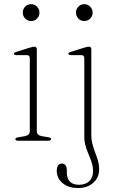

<svg xmlns="http://www.w3.org/2000/svg" viewBox="-20 -692 576 944"><path d="M161 -449V-46Q161 -36.5 167.5 -30.5Q174 -24.5 185.5 -22.5L215.5 -17.5Q223 -16.5 227 -14.5Q231 -12.5 231 -8Q231 -4.5 227.5 -2.2Q224 0 217.5 0H68Q62 0 58.8 -2.2Q55.5 -4.5 55.5 -8Q55.5 -12 59.2 -14Q63 -16 70 -17L102 -22.5Q113.5 -25 120 -30.5Q126.5 -36 126.5 -45.5V-405Q126.5 -413 123 -417Q119.5 -421 110.5 -421H61.5Q54.5 -421 51.5 -422.8Q48.5 -424.5 48.5 -427.5Q48.5 -430.5 51.2 -433Q54 -435.5 60.5 -437L124 -457Q133.5 -460 139.5 -461.2Q145.5 -462.5 149 -462.5Q155.5 -462.5 158.2 -459.2Q161 -456 161 -449ZM132.5 -588.5Q115.5 -588.5 103.8 -600.8Q92 -613 92 -630Q92 -647.5 103.8 -659.5Q115.5 -671.5 132.5 -671.5Q150 -671.5 162 -659.2Q174 -647 174 -630Q174 -613 162 -600.8Q150 -588.5 132.5 -588.5ZM429 -27.5Q429 -4 434.8 17.2Q440.5 38.5 448.2 59Q456 79.5 461.8 99.2Q467.5 119 467.5 140Q467.5 180.5 438.8 206.5Q410 232.5 363.5 232.5Q330.5 232.5 307.2 221Q284 209.5 271.5 190.5Q259 171.5 259 148.5Q259 130.5 266 121.2Q273 112 284.5 112Q295.5 112 302 120.5Q308.5 129 308.5 143.5V156Q308.5 185 323.5 200.8Q338.5 216.5 368.5 216.5Q401.5 216 419.5 198.2Q437.5 180.5 437.5 148.5Q437.5 131.5 433.2 115.5Q429 99.5 422.5 83.8Q416 68 409.5 51.8Q403 35.5 398.8 18Q394.5 0.5 394.5 -18V-405Q394.5 -413 391 -417Q387.5 -421 378.5 -421H329.5Q322.5 -421 319.5 -422.8Q316.5 -424.5 316.5 -427.5Q316.5 -430.5 319.2 -433Q322 -435.5 328.5 -437L392 -457Q401 -460 407.2 -461.2Q413.5 -462.5 417 -462.5Q423.5 -462.5 426.2 -459.2Q429 -456 429 -449ZM394 -588.5Q377.5 -588.5 365.5 -600.8Q353.5 -613 353.5 -630Q353.5 -647.5 365.5 -659.5Q377.5 -671.5 394 -671.5Q411.5 -671.5 423.5 -659.2Q435.5 -647 435.5 -630Q435.5 -613 423.5 -600.8Q411.5 -588.5 394 -588.5Z"/></svg>

Font: Fraunces Thin
Style: Regular
Weight: 250
Version: Version 1.000;[b76b70a41]